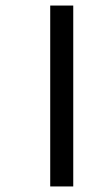

<svg xmlns="http://www.w3.org/2000/svg" viewBox="-20 -623 365 692"><path d="M161 49V-603H244V49Z"/></svg>

Font: Noto Sans Tamil SemiCondensed
Style: Regular
Weight: 400
Width: 4
Designer: Jelle Bosma - Monotype Design Team
Foundry: Monotype Imaging Inc.
Version: Version 2.004